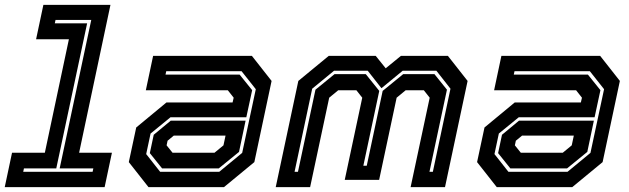

<svg xmlns="http://www.w3.org/2000/svg" viewBox="-54 -770 2590 790"><path d="M-34.5 0 -4.5 -141.5H130.5L229.5 -608.5H94.5L124.5 -750H400.5L271.5 -141.5H406.5L376.5 0ZM41.5 -63H327L330 -77H191.5L321.5 -688H174.5L171.5 -674H304.5L177.5 -77H44.5Z M557 0 476 -103 506.5 -245.5 631 -348.5H903L907.5 -368L883.5 -398.5H546L576 -540H982.5L1063.5 -437L992.5 -103L867.5 0ZM613 -77 562.5 -140 578.5 -215.5 648.5 -273.5H956.5L929.5 -145L846 -77ZM605 -63H848L942.5 -141L998.5 -403L940 -477H630L627 -463H932L983.5 -399L959.5 -287.5H647.5L565.5 -220.5L547.5 -136ZM656 -141.5H828.5L865.5 -172L874 -212H661L635.5 -191L631.5 -172Z M1080.5 0 1173.5 -437 1298.5 -540H1492L1533 -489L1595.5 -540H1789L1870 -437L1777 0H1635.5L1714 -368L1690 -398.5H1615L1578 -368L1506 -30H1364.5L1436.5 -368L1412.5 -398.5H1337.5L1300.5 -368L1222 0ZM1158 -63H1172L1244 -401L1322.5 -465H1451L1506.5 -396L1441 -88H1455L1520.5 -396L1605 -465H1733.5L1785 -401L1713 -63H1727L1799.5 -405L1741.5 -479H1603L1515.5 -407L1459 -479H1320.5L1230.5 -405Z M1990 0 1909 -103 1939.5 -245.5 2064 -348.5H2336L2340.5 -368L2316.5 -398.5H1979L2009 -540H2415.5L2496.5 -437L2425.5 -103L2300.5 0ZM2046 -77 1995.5 -140 2011.5 -215.5 2081.5 -273.5H2389.5L2362.5 -145L2279 -77ZM2038 -63H2281L2375.5 -141L2431.5 -403L2373 -477H2063L2060 -463H2365L2416.5 -399L2392.5 -287.5H2080.5L1998.5 -220.5L1980.5 -136ZM2089 -141.5H2261.5L2298.5 -172L2307 -212H2094L2068.5 -191L2064.5 -172Z"/></svg>

Font: Tourney Thin
Style: Bold Italic
Weight: 700
Italic angle: -12°
Version: Version 1.015